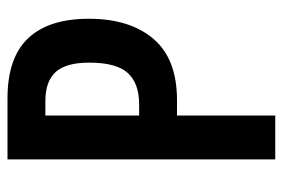

<svg xmlns="http://www.w3.org/2000/svg" viewBox="-141 -613 754 512"><g transform="rotate(-90 236.0 -357.0)"><path d="M230 -714Q338 -714 390 -659Q442 -604 442 -497Q442 -388 388.5 -325Q335 -262 225 -262H184V0H67V-714ZM223 -613H184V-363H214Q270 -363 297.5 -393.5Q325 -424 325 -496Q325 -558 300 -585.5Q275 -613 223 -613Z"/></g></svg>

Font: Noto Sans ExtraCondensed SemiBold
Style: Regular
Weight: 600
Width: 2
Designer: Monotype Design Team
Foundry: Monotype Imaging Inc.
Version: Version 2.013; ttfautohint (v1.8.4.7-5d5b)